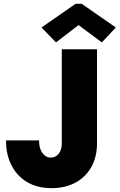

<svg xmlns="http://www.w3.org/2000/svg" viewBox="-20 -978 627 1006"><path d="M250 7.8Q175.3 7.8 121.8 -24.2Q68.4 -56.2 39.8 -112.5Q11.2 -168.9 11.7 -242.2H184.6Q184.6 -200.7 202.1 -176.5Q219.7 -152.3 246.1 -152.3Q263.2 -152.3 276.1 -161.6Q289.1 -170.9 296.4 -187.5Q303.7 -204.1 303.7 -225.6V-719.7H488.3V-227.5Q488.3 -155.8 458.5 -102.8Q428.7 -49.8 375.2 -21Q321.8 7.8 250 7.8ZM273.4 -755.9 197.3 -834 376 -958H408.2L586.9 -834L513.7 -755.9L392.6 -845.7H390.6Z"/></svg>

Font: Reddit Mono Black
Style: Regular
Weight: 900
Monospace: yes
Designer: Stephen Hutchings
Foundry: Reddit
Version: Version 1.014